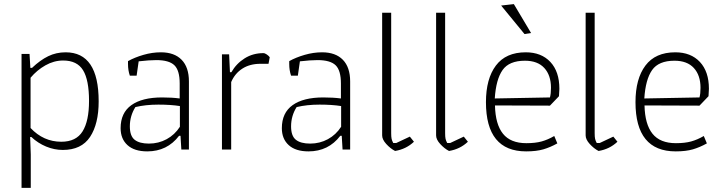

<svg xmlns="http://www.w3.org/2000/svg" viewBox="-20 -729 3525 936"><path d="M85 -466H124L128 -398H136Q176 -436 215 -455Q254 -474 300 -474Q461 -474 461 -235Q461 -125 419 -61.5Q377 2 286 2Q245 2 205 -14.5Q165 -31 133 -61H127L130 24V187H85ZM414 -237Q414 -339 385 -386.5Q356 -434 288 -434Q243 -434 201.5 -410.5Q160 -387 129 -350V-105Q192 -38 279 -38Q351 -38 382.5 -88.5Q414 -139 414 -237Z M568 -104Q568 -179 620.5 -216.5Q673 -254 770 -254Q818 -254 856 -249V-322Q856 -386 830 -411Q804 -436 742 -436Q708 -436 656 -430L646 -360H613Q604 -386 604 -417V-431Q636 -449 679 -461.5Q722 -474 764 -474Q830 -474 865.5 -437.5Q901 -401 901 -332V0H864L860 -67H853Q795 9 698 9Q635 9 601.5 -21.5Q568 -52 568 -104ZM857 -111V-212Q812 -219 752 -219Q690 -219 640 -207Q613 -164 613 -113Q613 -66 636.5 -47.5Q660 -29 706 -29Q753 -29 792.5 -50.5Q832 -72 857 -111Z M1062 -464H1097L1101 -377H1108Q1132 -419 1172.5 -444.5Q1213 -470 1264 -470Q1271 -470 1280.5 -463.5Q1290 -457 1295 -450L1289 -418H1250Q1198 -418 1161.5 -394.5Q1125 -371 1107 -329V0H1062Z M1354 -104Q1354 -179 1406.5 -216.5Q1459 -254 1556 -254Q1604 -254 1642 -249V-322Q1642 -386 1616 -411Q1590 -436 1528 -436Q1494 -436 1442 -430L1432 -360H1399Q1390 -386 1390 -417V-431Q1422 -449 1465 -461.5Q1508 -474 1550 -474Q1616 -474 1651.5 -437.5Q1687 -401 1687 -332V0H1650L1646 -67H1639Q1581 9 1484 9Q1421 9 1387.5 -21.5Q1354 -52 1354 -104ZM1643 -111V-212Q1598 -219 1538 -219Q1476 -219 1426 -207Q1399 -164 1399 -113Q1399 -66 1422.5 -47.5Q1446 -29 1492 -29Q1539 -29 1578.5 -50.5Q1618 -72 1643 -111Z M1843 -69V-667H1887V-80Q1887 -62 1889 -52.5Q1891 -43 1897 -32H1912L1978 -63L1998 -38Q1960 -2 1906 7Q1883 -5 1863 -27Q1843 -49 1843 -69Z M2106 -69V-667H2150V-80Q2150 -62 2152 -52.5Q2154 -43 2160 -32H2175L2241 -63L2261 -38Q2223 -2 2169 7Q2146 -5 2126 -27Q2106 -49 2106 -69Z M2423 -702 2485 -709 2569 -568 2537 -563ZM2349 -231Q2349 -345 2397.5 -409.5Q2446 -474 2543 -474Q2619 -474 2663 -427Q2707 -380 2707 -296Q2707 -286 2705 -260L2661 -214L2393 -215Q2395 -123 2432 -77Q2469 -31 2546 -31Q2590 -31 2620.5 -39.5Q2651 -48 2682 -66L2697 -30Q2663 -11 2629 -1Q2595 9 2545 9Q2349 9 2349 -231ZM2661 -254Q2666 -272 2666 -301Q2666 -362 2633.5 -397.5Q2601 -433 2539 -433Q2462 -433 2430 -387.5Q2398 -342 2392 -249Z M2835 -69V-667H2879V-80Q2879 -62 2881 -52.5Q2883 -43 2889 -32H2904L2970 -63L2990 -38Q2952 -2 2898 7Q2875 -5 2855 -27Q2835 -49 2835 -69Z M3078 -231Q3078 -345 3126.5 -409.5Q3175 -474 3272 -474Q3348 -474 3392 -427Q3436 -380 3436 -296Q3436 -286 3434 -260L3390 -214L3122 -215Q3124 -123 3161 -77Q3198 -31 3275 -31Q3319 -31 3349.5 -39.5Q3380 -48 3411 -66L3426 -30Q3392 -11 3358 -1Q3324 9 3274 9Q3078 9 3078 -231ZM3390 -254Q3395 -272 3395 -301Q3395 -362 3362.5 -397.5Q3330 -433 3268 -433Q3191 -433 3159 -387.5Q3127 -342 3121 -249Z"/></svg>

Font: Athiti Light
Style: Regular
Weight: 300
Designer: CadsonDemak Team
Foundry: CadsonDemak
Version: Version 1.033